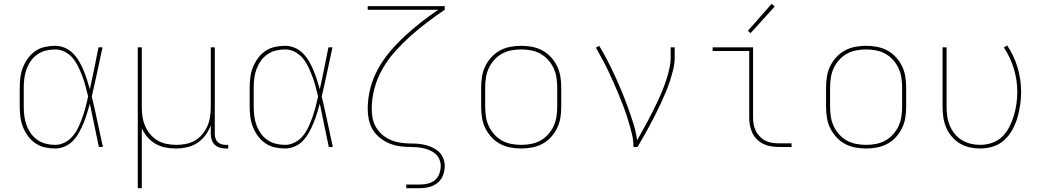

<svg xmlns="http://www.w3.org/2000/svg" viewBox="-20 -767 5440 1002"><path d="M268 8Q241 8 214 2Q187 -4 164.5 -19.5Q142 -35 126 -57Q110 -79 100 -104Q90 -129 86.5 -156Q83 -183 83 -210V-310Q83 -337 86.5 -364Q90 -391 100 -416Q110 -441 126 -463Q142 -485 164.5 -500.5Q187 -516 214 -522Q241 -528 268 -528Q294 -528 318.5 -517.5Q343 -507 361.5 -488Q380 -469 393 -446.5Q406 -424 416 -400Q426 -376 434 -351Q442 -326 449 -301Q461 -355 472 -410Q483 -465 494 -520H515Q501 -456 487.5 -391.5Q474 -327 459 -263Q475 -198 488.5 -132Q502 -66 517 0H496Q484 -56 472.5 -112.5Q461 -169 449 -226Q442 -200 434 -174.5Q426 -149 416 -124.5Q406 -100 393 -76.5Q380 -53 362 -33.5Q344 -14 319 -3Q294 8 268 8ZM268 -11Q295 -11 320 -24.5Q345 -38 362 -59.5Q379 -81 390.5 -106Q402 -131 411 -157Q420 -183 427 -209.5Q434 -236 440 -263Q434 -289 427 -315Q420 -341 410.5 -366.5Q401 -392 389.5 -416.5Q378 -441 361 -462Q344 -483 319.5 -496Q295 -509 268 -509Q243 -509 219 -503Q195 -497 175 -483Q155 -469 141 -449Q127 -429 118.5 -406Q110 -383 107 -358.5Q104 -334 104 -310V-210Q104 -186 107 -161.5Q110 -137 118.5 -114Q127 -91 141 -71Q155 -51 175 -37Q195 -23 219 -17Q243 -11 268 -11Z M699 215V-520H720V-210Q720 -185 723.5 -159.5Q727 -134 737 -110.5Q747 -87 763.5 -67Q780 -47 802 -34Q824 -21 849.5 -16Q875 -11 900 -11Q925 -11 950.5 -16Q976 -21 998 -34Q1020 -47 1036.5 -67Q1053 -87 1063 -110.5Q1073 -134 1076.5 -159.5Q1080 -185 1080 -210V-520H1101V-68Q1101 -56 1104.5 -45Q1108 -34 1116 -26Q1124 -18 1135 -14.5Q1146 -11 1158 -11H1171V8H1158Q1142 8 1127 3.5Q1112 -1 1101 -11.5Q1090 -22 1085 -37Q1080 -52 1080 -68V-113Q1070 -85 1052 -61Q1034 -37 1009.5 -21Q985 -5 955.5 1.5Q926 8 897 8Q869 8 842 2.5Q815 -3 791.5 -16.5Q768 -30 749.5 -51.5Q731 -73 720 -98V215Z M1468 8Q1441 8 1414 2Q1387 -4 1364.5 -19.5Q1342 -35 1326 -57Q1310 -79 1300 -104Q1290 -129 1286.5 -156Q1283 -183 1283 -210V-310Q1283 -337 1286.5 -364Q1290 -391 1300 -416Q1310 -441 1326 -463Q1342 -485 1364.5 -500.5Q1387 -516 1414 -522Q1441 -528 1468 -528Q1494 -528 1518.5 -517.5Q1543 -507 1561.5 -488Q1580 -469 1593 -446.5Q1606 -424 1616 -400Q1626 -376 1634 -351Q1642 -326 1649 -301Q1661 -355 1672 -410Q1683 -465 1694 -520H1715Q1701 -456 1687.5 -391.5Q1674 -327 1659 -263Q1675 -198 1688.5 -132Q1702 -66 1717 0H1696Q1684 -56 1672.5 -112.5Q1661 -169 1649 -226Q1642 -200 1634 -174.5Q1626 -149 1616 -124.5Q1606 -100 1593 -76.5Q1580 -53 1562 -33.5Q1544 -14 1519 -3Q1494 8 1468 8ZM1468 -11Q1495 -11 1520 -24.5Q1545 -38 1562 -59.5Q1579 -81 1590.5 -106Q1602 -131 1611 -157Q1620 -183 1627 -209.5Q1634 -236 1640 -263Q1634 -289 1627 -315Q1620 -341 1610.5 -366.5Q1601 -392 1589.5 -416.5Q1578 -441 1561 -462Q1544 -483 1519.5 -496Q1495 -509 1468 -509Q1443 -509 1419 -503Q1395 -497 1375 -483Q1355 -469 1341 -449Q1327 -429 1318.5 -406Q1310 -383 1307 -358.5Q1304 -334 1304 -310V-210Q1304 -186 1307 -161.5Q1310 -137 1318.5 -114Q1327 -91 1341 -71Q1355 -51 1375 -37Q1395 -23 1419 -17Q1443 -11 1468 -11Z M2100 215V196H2172Q2193 196 2213.5 191Q2234 186 2250 172.5Q2266 159 2273 139Q2280 119 2280 98Q2280 81 2273 64.5Q2266 48 2253 36.5Q2240 25 2224 18Q2208 11 2191.5 7Q2175 3 2157.5 1.5Q2140 0 2123 0H2121Q2093 0 2065 -4Q2037 -8 2011 -19Q1985 -30 1962.5 -48Q1940 -66 1925.5 -90Q1911 -114 1905 -142Q1899 -170 1899 -198Q1899 -254 1913 -307.5Q1927 -361 1954 -409.5Q1981 -458 2017 -500Q2053 -542 2093.5 -579.5Q2134 -617 2177.5 -651Q2221 -685 2267 -716H1899V-735H2301V-716Q2255 -685 2210 -651Q2165 -617 2123.5 -580Q2082 -543 2044.5 -501.5Q2007 -460 1978.5 -411.5Q1950 -363 1935 -308.5Q1920 -254 1920 -198Q1920 -176 1924 -153Q1928 -130 1938.5 -110Q1949 -90 1965 -73.5Q1981 -57 2001 -45.5Q2021 -34 2043 -28Q2065 -22 2088 -20Q2111 -18 2134 -18Q2157 -18 2179.5 -14.5Q2202 -11 2223.5 -3Q2245 5 2263 19Q2281 33 2291 54Q2301 75 2301 98Q2301 123 2292.5 146.5Q2284 170 2265 186Q2246 202 2221.5 208.5Q2197 215 2172 215Z M2700 8Q2671 8 2642.5 2.5Q2614 -3 2589 -16.5Q2564 -30 2544.5 -51.5Q2525 -73 2512.5 -98.5Q2500 -124 2495.5 -152.5Q2491 -181 2491 -210V-310Q2491 -339 2495.5 -367.5Q2500 -396 2512.5 -421.5Q2525 -447 2544.5 -468.5Q2564 -490 2589 -503.5Q2614 -517 2642.5 -522.5Q2671 -528 2700 -528Q2729 -528 2757.5 -522.5Q2786 -517 2811 -503.5Q2836 -490 2855.5 -468.5Q2875 -447 2887.5 -421.5Q2900 -396 2904.5 -367.5Q2909 -339 2909 -310V-210Q2909 -181 2904.5 -152.5Q2900 -124 2887.5 -98.5Q2875 -73 2855.5 -51.5Q2836 -30 2811 -16.5Q2786 -3 2757.5 2.5Q2729 8 2700 8ZM2700 -11Q2726 -11 2752 -16Q2778 -21 2800.5 -33.5Q2823 -46 2840.5 -65.5Q2858 -85 2869 -108.5Q2880 -132 2884 -158Q2888 -184 2888 -210V-310Q2888 -336 2884 -362Q2880 -388 2869 -411.5Q2858 -435 2840.5 -454.5Q2823 -474 2800.5 -486.5Q2778 -499 2752 -504Q2726 -509 2700 -509Q2674 -509 2648 -504Q2622 -499 2599.5 -486.5Q2577 -474 2559.5 -454.5Q2542 -435 2531 -411.5Q2520 -388 2516 -362Q2512 -336 2512 -310V-210Q2512 -184 2516 -158Q2520 -132 2531 -108.5Q2542 -85 2559.5 -65.5Q2577 -46 2599.5 -33.5Q2622 -21 2648 -16Q2674 -11 2700 -11Z M3286 0Q3286 -35 3277.5 -69Q3269 -103 3259 -136.5Q3249 -170 3237 -202.5Q3225 -235 3211.5 -267.5Q3198 -300 3184 -332Q3170 -364 3155 -395.5Q3140 -427 3123.5 -457.5Q3107 -488 3090 -518L3107 -528Q3130 -490 3150.5 -450.5Q3171 -411 3189.5 -370.5Q3208 -330 3225 -289Q3242 -248 3257 -206.5Q3272 -165 3285.5 -122Q3299 -79 3305 -35Q3319 -61 3333.5 -86.5Q3348 -112 3362 -138Q3376 -164 3389 -190.5Q3402 -217 3414.5 -243.5Q3427 -270 3438 -297.5Q3449 -325 3458 -353Q3467 -381 3473.5 -410Q3480 -439 3480 -468V-520H3501V-468Q3501 -436 3493.5 -405Q3486 -374 3476 -343.5Q3466 -313 3453.5 -283.5Q3441 -254 3427.5 -225Q3414 -196 3399.5 -167.5Q3385 -139 3370 -111Q3355 -83 3339 -55Q3323 -27 3307 0Z M4044 0Q4024 0 4003 -3.5Q3982 -7 3963.5 -16Q3945 -25 3930 -40Q3915 -55 3906 -74Q3897 -93 3893.5 -113.5Q3890 -134 3890 -155V-501H3699V-520H3910V-155Q3910 -137 3913 -119Q3916 -101 3924 -84.5Q3932 -68 3945 -54.5Q3958 -41 3974 -33Q3990 -25 4008 -22Q4026 -19 4044 -19H4111V0ZM3897 -594 3883 -606 4007 -747 4023 -733Z M4500 8Q4471 8 4442.5 2.5Q4414 -3 4389 -16.5Q4364 -30 4344.5 -51.5Q4325 -73 4312.5 -98.5Q4300 -124 4295.5 -152.5Q4291 -181 4291 -210V-310Q4291 -339 4295.5 -367.5Q4300 -396 4312.5 -421.5Q4325 -447 4344.5 -468.5Q4364 -490 4389 -503.5Q4414 -517 4442.5 -522.5Q4471 -528 4500 -528Q4529 -528 4557.5 -522.5Q4586 -517 4611 -503.5Q4636 -490 4655.5 -468.5Q4675 -447 4687.5 -421.5Q4700 -396 4704.5 -367.5Q4709 -339 4709 -310V-210Q4709 -181 4704.5 -152.5Q4700 -124 4687.5 -98.5Q4675 -73 4655.5 -51.5Q4636 -30 4611 -16.5Q4586 -3 4557.5 2.5Q4529 8 4500 8ZM4500 -11Q4526 -11 4552 -16Q4578 -21 4600.5 -33.5Q4623 -46 4640.5 -65.5Q4658 -85 4669 -108.5Q4680 -132 4684 -158Q4688 -184 4688 -210V-310Q4688 -336 4684 -362Q4680 -388 4669 -411.5Q4658 -435 4640.5 -454.5Q4623 -474 4600.5 -486.5Q4578 -499 4552 -504Q4526 -509 4500 -509Q4474 -509 4448 -504Q4422 -499 4399.5 -486.5Q4377 -474 4359.5 -454.5Q4342 -435 4331 -411.5Q4320 -388 4316 -362Q4312 -336 4312 -310V-210Q4312 -184 4316 -158Q4320 -132 4331 -108.5Q4342 -85 4359.5 -65.5Q4377 -46 4399.5 -33.5Q4422 -21 4448 -16Q4474 -11 4500 -11Z M5096 8Q5068 8 5040.5 2Q5013 -4 4989 -18.5Q4965 -33 4947 -54.5Q4929 -76 4918 -101.5Q4907 -127 4903 -154.5Q4899 -182 4899 -210V-520H4920V-210Q4920 -185 4923.5 -160Q4927 -135 4936.5 -112Q4946 -89 4962 -69Q4978 -49 4999.5 -36Q5021 -23 5045.5 -17Q5070 -11 5095 -11Q5127 -11 5157.5 -21.5Q5188 -32 5210.5 -54Q5233 -76 5247.5 -104.5Q5262 -133 5271 -163Q5280 -193 5284.5 -224.5Q5289 -256 5289 -288Q5289 -349 5271 -408.5Q5253 -468 5219 -519L5236 -530Q5272 -477 5290.5 -414.5Q5309 -352 5309 -287Q5309 -253 5304 -219Q5299 -185 5289.5 -152.5Q5280 -120 5263 -89.5Q5246 -59 5221 -36Q5196 -13 5163 -2.5Q5130 8 5096 8Z"/></svg>

Font: Iosevka SS04 Thin Extended
Style: Regular
Weight: 100
Width: 7
Monospace: yes
Designer: Belleve Invis
Foundry: Belleve Invis
Version: Version 19.0.0; ttfautohint (v1.8.4)